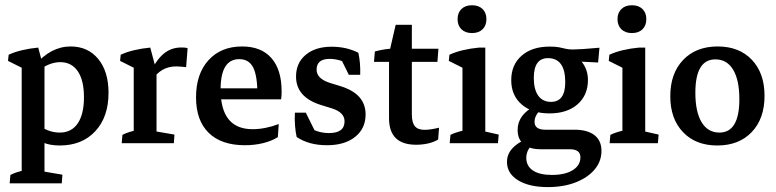

<svg xmlns="http://www.w3.org/2000/svg" viewBox="-20 -558 3025 748"><path d="M212.4 8.8Q137.2 8.8 105 -37.1L120.6 -78.1Q164.1 -41.5 212.9 -41.5Q258.3 -41.5 282.7 -77.1Q307.1 -112.8 307.1 -179.2Q307.1 -245.1 283 -280.5Q258.8 -315.9 214.4 -315.9Q171.4 -315.9 124.5 -279.3L115.2 -303.2Q177.7 -377 254.9 -377Q322.8 -377 362.8 -328.1Q402.8 -279.3 402.8 -196.3Q402.8 -102.5 351.3 -46.9Q299.8 8.8 212.4 8.8ZM17.6 156.2 20.5 123.5Q34.2 116.7 48.3 112.3Q62.5 107.9 76.7 104.5L64.5 144V74.2H153.3V144L143.1 108.9L223.1 122.6L220.7 156.2ZM64.5 150.9V-328.1L153.3 -308.1V150.9ZM64.5 -249.5V-312L78.6 -287.1L11.2 -320.8L13.7 -344.7Q36.6 -355.5 66.4 -362.5Q96.2 -369.6 128.9 -372.6L150.4 -292Z M501 -2.9V-315.4L589.8 -290.5V-2.9ZM454.1 0 457 -32.7Q470.7 -39.6 484.9 -43.9Q499 -48.3 513.2 -51.8L501 -12.7V-82H589.8V-12.7L579.6 -47.4L659.7 -33.7L657.2 0ZM568.8 -242.2 559.1 -261.7Q585.4 -320.8 615.5 -346.9Q645.5 -373 686 -373Q692.4 -373 699.2 -372.6Q706.1 -372.1 710.9 -370.1L705.1 -296.4Q695.8 -297.4 685.3 -298.3Q674.8 -299.3 667.5 -299.3Q636.2 -299.3 613 -285.9Q589.8 -272.5 568.8 -242.2ZM501 -249.5V-312L515.1 -287.1L447.8 -320.8L450.2 -344.7Q473.1 -355.5 502.9 -362.5Q532.7 -369.6 565.4 -372.6L586.9 -292Z M934.1 7.8Q842.3 7.8 793 -40.5Q743.7 -88.9 743.7 -178.7Q743.7 -270 792.2 -323.5Q840.8 -377 923.3 -377Q997.6 -377 1037.4 -331.8Q1077.1 -286.6 1077.1 -202.1Q1077.1 -194.8 1076.7 -186.3Q1076.2 -177.7 1075.2 -170.9L982.9 -189Q982.9 -262.7 966.3 -295.2Q949.7 -327.6 912.1 -327.6Q839.4 -327.6 839.4 -209.5Q839.4 -54.7 963.9 -54.7Q1012.7 -54.7 1065.9 -74.7L1062.5 -23.9Q1039.1 -8.8 1005.4 -0.5Q971.7 7.8 934.1 7.8ZM781.7 -170.9V-213.9H1067.4L1075.2 -170.9Z M1253.9 7.8Q1183.1 7.8 1135.7 -24.4Q1131.3 -43.9 1129.4 -68.6Q1127.4 -93.3 1128.9 -119.1H1171.4L1212.9 -35.2L1181.2 -63.5Q1218.3 -39.6 1261.7 -39.6Q1322.3 -39.6 1322.3 -85.4Q1322.3 -120.1 1273.4 -135.7L1230.5 -148.9Q1133.3 -179.2 1133.3 -259.8Q1133.3 -313 1171.1 -344.5Q1209 -376 1272 -376Q1329.6 -376 1376 -352.5Q1384.8 -314 1383.3 -266.6H1338.9L1297.4 -350.6L1344.7 -305.7Q1302.7 -328.6 1264.2 -328.6Q1213.4 -328.6 1213.4 -286.6Q1213.4 -251.5 1265.6 -234.9L1308.6 -221.7Q1357.4 -206.1 1380.9 -178.7Q1404.3 -151.4 1404.3 -112.3Q1404.3 -57.1 1363.5 -24.7Q1322.8 7.8 1253.9 7.8Z M1601.1 5.9Q1495.6 5.9 1495.6 -97.2V-333.5L1500 -368.2L1521.5 -461.4H1584.5V-111.8Q1584.5 -80.6 1596.2 -66.4Q1607.9 -52.2 1634.3 -52.2Q1656.2 -52.2 1690.4 -60.5L1687 -14.2Q1651.4 5.9 1601.1 5.9ZM1437 -316.9 1440.4 -357.4Q1467.8 -365.2 1500 -368.2H1688L1684.1 -316.9Z M1781.7 -2.9V-333.5L1870.6 -342.8V-2.9ZM1781.7 -249.5V-312L1795.9 -287.1L1728.5 -320.8L1731 -344.7Q1753.9 -355.5 1783.7 -362.5Q1813.5 -369.6 1846.2 -372.6H1870.6V-294.9ZM1731.9 0 1734.9 -32.7Q1747.1 -38.6 1762 -43.2Q1776.9 -47.9 1794.4 -51.8L1781.7 -12.2V-82H1870.6V-12.2L1859.9 -47.9L1922.9 -33.7L1919.9 0ZM1818.8 -429.2Q1793 -429.2 1777.8 -443.8Q1762.7 -458.5 1762.7 -483.4Q1762.7 -508.3 1777.8 -522.9Q1793 -537.6 1818.8 -537.6Q1844.7 -537.6 1859.9 -522.9Q1875 -508.3 1875 -483.4Q1875 -458.5 1859.9 -443.8Q1844.7 -429.2 1818.8 -429.2Z M2120.6 -116.2Q2052.2 -116.2 2012 -151.4Q1971.7 -186.5 1971.7 -245.6Q1971.7 -305.7 2012.2 -341.1Q2052.7 -376.5 2121.6 -376.5Q2159.7 -376.5 2193.6 -359.6Q2227.5 -342.8 2249 -313.7Q2270.5 -284.7 2270.5 -246.6Q2270.5 -187 2230 -151.6Q2189.5 -116.2 2120.6 -116.2ZM2126.5 -161.1Q2182.1 -161.1 2182.1 -237.8Q2182.1 -331.5 2114.7 -331.5Q2059.6 -331.5 2059.6 -254.4Q2059.6 -209.5 2076.9 -185.3Q2094.2 -161.1 2126.5 -161.1ZM2310.1 -314.5 2195.3 -320.3 2121.6 -376.5Q2144.5 -376.5 2158 -373.8Q2171.4 -371.1 2182.9 -368.2Q2194.3 -365.2 2211.4 -365.2Q2223.6 -365.2 2251.5 -366.9Q2279.3 -368.7 2315.4 -372.1ZM2114.3 170.9Q2041.5 170.9 1998.3 144.3Q1955.1 117.7 1955.1 72.8Q1955.1 15.1 2033.7 -17.6L2062 -2Q2030.3 23.4 2030.3 56.6Q2030.3 88.9 2056.2 106.2Q2082 123.5 2130.4 123.5Q2181.2 123.5 2211.2 105Q2241.2 86.4 2241.2 54.7Q2241.2 23.4 2199.7 23.4H2085.9Q2043 23.4 2019.8 3.9Q1996.6 -15.6 1996.6 -51.8Q1996.6 -111.3 2065.4 -146L2098.6 -140.6Q2062.5 -113.8 2062.5 -83.5Q2062.5 -52.7 2104 -52.7H2217.8Q2268.6 -52.7 2295.9 -31.5Q2323.2 -10.3 2323.2 29.8Q2323.2 70.8 2296.4 102.5Q2269.5 134.3 2222.4 152.6Q2175.3 170.9 2114.3 170.9Z M2404.8 -2.9V-333.5L2493.7 -342.8V-2.9ZM2404.8 -249.5V-312L2418.9 -287.1L2351.6 -320.8L2354 -344.7Q2377 -355.5 2406.7 -362.5Q2436.5 -369.6 2469.2 -372.6H2493.7V-294.9ZM2355 0 2357.9 -32.7Q2370.1 -38.6 2385 -43.2Q2399.9 -47.9 2417.5 -51.8L2404.8 -12.2V-82H2493.7V-12.2L2482.9 -47.9L2545.9 -33.7L2543 0ZM2441.9 -429.2Q2416 -429.2 2400.9 -443.8Q2385.7 -458.5 2385.7 -483.4Q2385.7 -508.3 2400.9 -522.9Q2416 -537.6 2441.9 -537.6Q2467.8 -537.6 2482.9 -522.9Q2498 -508.3 2498 -483.4Q2498 -458.5 2482.9 -443.8Q2467.8 -429.2 2441.9 -429.2Z M2774.4 8.8Q2690.4 8.8 2640.9 -43.2Q2591.3 -95.2 2591.3 -183.1Q2591.3 -272 2641.4 -324.5Q2691.4 -377 2775.9 -377Q2859.9 -377 2909.2 -325Q2958.5 -272.9 2958.5 -184.6Q2958.5 -95.7 2908.7 -43.5Q2858.9 8.8 2774.4 8.8ZM2782.7 -41.5Q2860.4 -41.5 2860.4 -171.4Q2860.4 -246.1 2836.2 -286.4Q2812 -326.7 2767.1 -326.7Q2689 -326.7 2689 -196.8Q2689 -122.1 2713.4 -81.8Q2737.8 -41.5 2782.7 -41.5Z"/></svg>

Font: Markazi Text Medium
Style: Regular
Weight: 500
Designer: Borna Izadpanah (Arabic designer), Fiona Ross (Arabic design director) and Florian Runge (Latin designer)
Foundry: Borna Izadpanah and Florian Runge
Version: Version 1.001